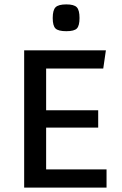

<svg xmlns="http://www.w3.org/2000/svg" viewBox="-20 -854 555 874"><path d="M90 0ZM190 -83H465V0H90V-625H462L450 -542H190V-352H427V-273H190ZM220 -772Q220 -808 233 -821Q246 -834 282 -834Q317 -834 329.5 -821Q342 -808 342 -772Q342 -737 330 -724.5Q318 -712 282 -712Q245 -712 232.5 -724.5Q220 -737 220 -772Z"/></svg>

Font: Changa
Style: Regular
Weight: 400
Designer: Eduardo Rodriguez Tunni
Foundry: Eduardo Rodriguez Tunni
Version: Version 2.002; ttfautohint (v1.5.10-5e6f)